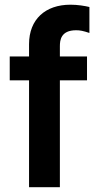

<svg xmlns="http://www.w3.org/2000/svg" viewBox="-20 -781 417 801"><path d="M297.6 -654.8C313.9 -654.8 326.7 -652.3 353 -643.5V-751.8C333.8 -756.4 304.3 -761.4 273.8 -761.4C169.4 -761.4 101.2 -700.6 101.2 -596.9V-545.5H20.6V-446H101.2V0H229.8V-446H343V-545.5H229.8V-588.4C229.8 -612.9 233.7 -654.8 297.6 -654.8Z"/></svg>

Font: TID UI Semi Bold
Style: Regular
Weight: 600
Designer: The TID Project Authors
Foundry: Bakken & Bæck
Version: Version 1.001;hotconv 1.0.109;makeotfexe 2.5.65596